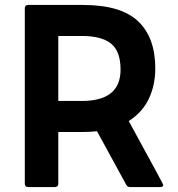

<svg xmlns="http://www.w3.org/2000/svg" viewBox="-20 -754 718 774"><path d="M627 0H504Q494 0 489 -9L371 -225Q345 -222 315 -222H215V-13Q215 -1 202 0H93Q81 0 80 -13V-721Q80 -733 93 -734H315Q467 -734 536.5 -668.5Q606 -603 606 -478Q606 -411 580 -356Q554 -301 499 -266Q638 -12 638 -9Q638 0 627 0ZM310 -347Q466 -347 466 -473Q466 -547 428 -578Q390 -609 310 -609H215V-347Z"/></svg>

Font: YamahaIndonesia935. App
Style: Bold
Weight: 700
Designer: Dalton Maag Ltd
Foundry: Dalton Maag Ltd
Version: Version 1.002; January 01, 2024; Regular/Italic